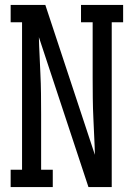

<svg xmlns="http://www.w3.org/2000/svg" viewBox="-20 -755 540 775"><path d="M23 0V-70H69V-665H23V-735H163L363 -130Q363 -139 362.5 -148Q362 -157 362 -165L357 -276Q355 -317 354.5 -358.5Q354 -400 354 -441V-665H307V-735H477V-665H431V0H337L137 -605Q137 -596 137.5 -587Q138 -578 138 -570L143 -459Q145 -418 145.5 -376.5Q146 -335 146 -294V-70H193V0Z"/></svg>

Font: Iosevka Gothic
Style: Regular
Weight: 400
Monospace: yes
Designer: Belleve Invis
Foundry: Belleve Invis
Version: Version 15.5.1; ttfautohint (v1.8.4)